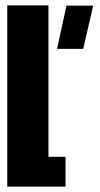

<svg xmlns="http://www.w3.org/2000/svg" viewBox="-20 -695 374 715"><path d="M7 0V-675H160.5V-111H224V0ZM192.5 -513 227.5 -674H327L290 -513Z"/></svg>

Font: Anybody UltraCondensed ExtraBold
Style: Regular
Weight: 800
Width: 1
Designer: Tyler Finck
Foundry: Etcetera Type Company
Version: Version 1.010; ttfautohint (v1.8.3) -l 8 -r 50 -G 200 -x 14 